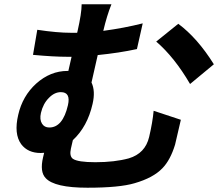

<svg xmlns="http://www.w3.org/2000/svg" viewBox="-20 -826 1040 896"><path d="M176 -249Q187 -231 210 -231Q273 -231 297 -335Q311 -396 264 -396Q234 -396 208 -369Q181 -342 171 -299Q164 -268 176 -249ZM824 -267Q802 -172 797 -151Q775 -79 738 -41Q695 4 608 29Q537 50 388 50Q234 50 193 5Q165 -24 181 -92L186 -113Q181 -112 170 -112Q110 -112 79 -153Q44 -201 65 -290Q85 -378 149 -436Q215 -495 295 -495H299L314 -561H294Q230 -561 134 -570L154 -687Q247 -673 311 -673H340L342 -681Q361 -765 361 -806H500Q479 -754 462 -682Q559 -695 646 -717L619 -597Q536 -579 436 -569L407 -441Q426 -401 412 -341Q388 -235 320 -172L311 -133Q303 -98 320 -85Q343 -69 425 -69Q515 -69 581 -87Q658 -110 676 -187Q692 -255 697 -309ZM812 -715Q902 -648 978 -526L867 -434Q794 -559 709 -632Z"/></svg>

Font: KaiGen Gothic CN Bold
Style: Bold
Weight: 700
Designer: Ryoko NISHIZUKA  (kana & ideographs); Paul D. Hunt (Latin, Greek & Cyrillic); Wenlong ZHANG  (bopomofo); Sandoll Communi
Foundry: Adobe Systems Incorporated
Version: Version 1.002.20150501